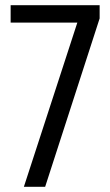

<svg xmlns="http://www.w3.org/2000/svg" viewBox="-20 -720 425 740"><path d="M295 -685 323 -633H21V-700H364V-649L154 0H72Z"/></svg>

Font: Pathway Extreme Condensed
Style: Regular
Weight: 400
Width: 3
Version: Version 1.001;gftools[0.9.26]